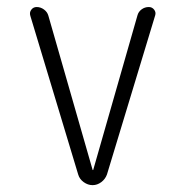

<svg xmlns="http://www.w3.org/2000/svg" viewBox="-20 -540 540 560"><path d="M208 -31.2 68.4 -494.1Q65.4 -503.9 71.3 -511.7Q77.1 -519.5 86.9 -519.5Q98.6 -519.5 108.4 -512.2Q118.2 -504.9 121.1 -494.1L250 -44.9Q250 -43.9 251 -43.9Q252 -43.9 252 -44.9L380.9 -495.1Q383.8 -505.9 393.1 -512.7Q402.3 -519.5 414.1 -519.5Q423.8 -519.5 429.7 -511.7Q435.5 -503.9 432.6 -495.1L292 -31.2Q287.1 -17.6 275.4 -8.8Q263.7 0 250 0Q236.3 0 224.1 -8.8Q211.9 -17.6 208 -31.2Z"/></svg>

Font: Rounded-X Mgen+ 1mn light
Style: Regular
Weight: 200
Designer: [Source Han Sans]
Ryoko NISHIZUKA  (kana & ideographs); Paul D. Hunt (Latin, Greek & Cyrillic); Wenlong ZHANG  (bopomofo
Version: Version 1.059.20150602